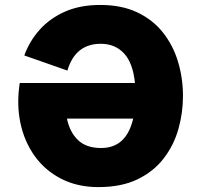

<svg xmlns="http://www.w3.org/2000/svg" viewBox="-20 -761 825 787"><path d="M533.2 -420.9Q524.9 -502.9 488.3 -542.2Q451.7 -581.5 393.1 -581.5Q288.6 -581.5 256.3 -471.7L79.6 -533.7Q101.1 -592.8 142.8 -639.4Q184.6 -686 246.6 -713.4Q308.6 -740.7 390.6 -740.7Q478.5 -740.7 542.5 -710.4Q606.4 -680.2 647.9 -627.7Q689.5 -575.2 709.7 -508.1Q730 -440.9 730 -367.2Q730 -298.3 711.2 -231.9Q692.4 -165.5 651.1 -111.8Q609.9 -58.1 543.9 -26.1Q478 5.9 383.3 5.9Q297.9 5.9 231.7 -27.8Q165.5 -61.5 122.8 -120.6Q80.1 -179.7 63.7 -256.8Q47.4 -334 61 -420.9ZM525.9 -274.9H254.4Q265.6 -219.7 299.6 -187Q333.5 -154.3 394.5 -154.3Q498 -154.3 525.9 -274.9Z"/></svg>

Font: Estedad-FD Black
Style: Regular
Weight: 900
Designer: Amin Abedi
Version: Version 7.3